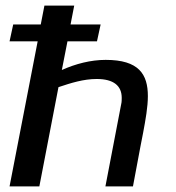

<svg xmlns="http://www.w3.org/2000/svg" viewBox="-20 -663 625 683"><path d="M14 0H120L188 -353C233 -368 277 -382 324 -382C384 -382 413 -358 413 -315C413 -308 413 -300 411 -292L355 0H453L480 -144L489 -190C498 -238 506 -283 506 -321C506 -399 474 -450 356 -450C303 -450 249 -436 200 -414L220 -516H325L338 -576H231L244 -643H138L125 -576H27L14 -516H114Z"/></svg>

Font: KpSans
Style: BoldItalic
Weight: 700
Italic angle: -11°
Version: Version 0.66